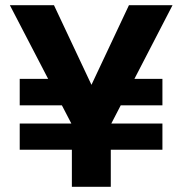

<svg xmlns="http://www.w3.org/2000/svg" viewBox="-20 -720 703 740"><path d="M56 -143V-244H606V-143ZM286 -314H56V-416H284ZM411 -314 413 -416H606V-314ZM257 0V-240L18 -700H188L349 -358H316L477 -700H645L407 -240V0Z"/></svg>

Font: DM Sans 20pt Black
Style: Regular
Weight: 900
Version: Version 4.004;gftools[0.9.30]